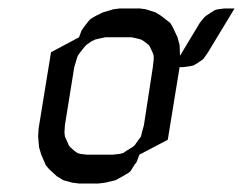

<svg xmlns="http://www.w3.org/2000/svg" viewBox="-20 -432 572 452"><path d="M69.8 -110.8 70.8 -128.9 100.1 -309.1 166 -344.2 171.9 -359.9 178.2 -369.1 188 -381.8 192.9 -387.2 206.1 -395 222.2 -402.8 247.1 -410.2 262.2 -412.1H309.1L323.2 -410.2L346.2 -402.8L358.9 -395L380.9 -377.9L386.2 -369.1L397.9 -344.2L402.8 -326.2L403.8 -300.8L450.2 -377.9L460 -390.1L463.9 -394L477.1 -402.8L485.8 -408.2L493.2 -410.2L508.8 -412.1H532.2L469.2 -308.1L460 -294.9L456.1 -291L442.9 -282.2L435.1 -277.8L425.8 -275.9L411.1 -273.9H402.8L375 -103L308.1 -67.9L301.8 -50.8L295.9 -43L287.1 -28.8L282.2 -24.9L269 -17.1L252 -7.8L228 -2L211.9 0H166L149.9 -2L128.9 -7.8L113.8 -17.1L95.2 -34.2L87.9 -43L77.1 -67.9L71.8 -85.9ZM131.8 -120.1 132.8 -110.8 136.2 -103 142.1 -89.8 145 -85.9 154.8 -77.1 162.1 -71.8 168.9 -69.8 184.1 -67.9H246.1L262.2 -69.8L270 -71.8L277.8 -77.1L292 -85.9L296.9 -89.8L306.2 -103L312 -110.8L314 -120.1L318.8 -137.2L339.8 -273.9L341.8 -292V-300.8L338.9 -309.1L333 -321.8L330.1 -326.2L318.8 -335L312 -338.9L305.2 -340.8L290 -344.2H228L211.9 -340.8L204.1 -338.9L195.8 -335L183.1 -326.2L179.2 -321.8L168.9 -309.1L163.1 -300.8L160.2 -292L154.8 -273.9L132.8 -137.2Z"/></svg>

Font: Petahja
Style: Italic
Weight: 400
Designer: T. Christopher White
Version: Version 1.1